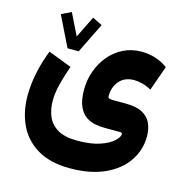

<svg xmlns="http://www.w3.org/2000/svg" viewBox="-115 -650 959 1003"><g transform="rotate(15 365.0 -149.0)"><path d="M177.7 -356.4 97.7 -519.5 150.4 -545.4 208 -428.2 265.6 -545.4 318.4 -519.5 238.3 -356.4ZM350.6 246.1Q245.6 246.1 176.5 205.6Q107.4 165 73.7 95Q40 24.9 40 -64.5Q40 -124 53.2 -187.7Q66.4 -251.5 91.3 -314.9L217.8 -266.6Q199.2 -213.9 186.5 -164.1Q173.8 -114.3 173.8 -71.8Q173.8 -25.9 189.9 12.5Q206.1 50.8 244.6 73.7Q283.2 96.7 350.6 96.7Q425.8 96.7 473.9 79.8Q522 63 544.9 41Q567.9 19 567.9 3.9Q567.9 -4.9 555.2 -4.9H476.1Q453.1 -4.9 425.8 -9Q398.4 -13.2 373.5 -29.1Q348.6 -44.9 332.8 -78.6Q316.9 -112.3 316.9 -170.9Q316.9 -222.2 333.7 -270Q350.6 -317.9 382.1 -356.2Q413.6 -394.5 458 -417Q502.4 -439.5 557.1 -439.5Q637.2 -439.5 699.2 -394L651.4 -259.8Q624.5 -274.4 600.6 -280.3Q576.7 -286.1 558.1 -286.1Q507.3 -286.1 478.5 -253.4Q449.7 -220.7 449.7 -171.4Q449.7 -160.6 458 -158.4Q466.3 -156.2 476.1 -156.2H545.4Q603.5 -156.2 636.7 -138.4Q669.9 -120.6 683.8 -89.4Q697.8 -58.1 697.8 -18.1Q697.8 54.7 657.2 114.7Q616.7 174.8 539.3 210.4Q461.9 246.1 350.6 246.1Z"/></g></svg>

Font: Vazirmatn UI NL Black
Style: Regular
Weight: 900
Designer: Saber Rastikerdar
Foundry: Saber Rastikerdar
Version: Version 33.003